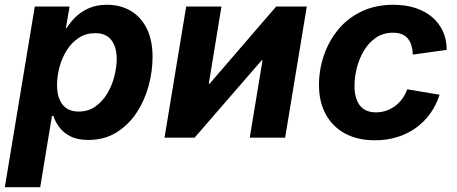

<svg xmlns="http://www.w3.org/2000/svg" viewBox="-38 -568 1884 792"><path d="M-18.1 204.1 105.5 -541H249L233.9 -452.6H237.3Q252 -476.6 274.7 -498.5Q297.4 -520.5 329.3 -534.4Q361.3 -548.3 403.3 -548.3Q458 -548.3 500.5 -523.7Q543 -499 567.1 -450.9Q591.3 -402.8 591.3 -333Q591.3 -273.9 575 -213.6Q558.6 -153.3 525.4 -103Q492.2 -52.7 442.4 -21.7Q392.6 9.3 326.2 9.3Q281.2 9.3 252 -5.9Q222.7 -21 206.1 -43.9Q189.5 -66.9 182.1 -89.8H176.3L127.9 204.1ZM286.1 -107.9Q326.2 -107.9 355.7 -128.9Q385.3 -149.9 404.8 -182.9Q424.3 -215.8 433.8 -253.7Q443.4 -291.5 443.4 -325.2Q443.4 -374 421.4 -402.6Q399.4 -431.2 355 -431.2Q316.4 -431.2 286.9 -411.9Q257.3 -392.6 237.3 -360.6Q217.3 -328.6 207.3 -290.8Q197.3 -252.9 197.3 -215.8Q197.3 -166 219.7 -137Q242.2 -107.9 286.1 -107.9Z M1138.2 0H992.2L1044.9 -319.3H1041.5L764.6 0H640.6L730 -541H875.5L823.2 -222.7H826.7L1101.1 -541H1227.5Z M1508.3 10.7Q1436.5 10.7 1384.8 -17.6Q1333 -45.9 1305.4 -97.2Q1277.8 -148.4 1277.8 -217.3Q1277.8 -279.8 1297.9 -339.1Q1317.9 -398.4 1356.9 -445.8Q1396 -493.2 1453.4 -520.8Q1510.7 -548.3 1585 -548.3Q1634.3 -548.3 1674.6 -535.4Q1714.8 -522.5 1743.9 -498Q1772.9 -473.6 1788.8 -439.2Q1804.7 -404.8 1804.7 -362.3L1665 -342.8Q1664.1 -363.8 1659.2 -380.4Q1654.3 -397 1644.5 -408.7Q1634.8 -420.4 1619.6 -426.8Q1604.5 -433.1 1583.5 -433.1Q1543 -433.1 1512.9 -412.6Q1482.9 -392.1 1463.1 -358.9Q1443.4 -325.7 1433.8 -287.4Q1424.3 -249 1424.3 -212.9Q1424.3 -180.7 1433.6 -156Q1442.9 -131.3 1462.6 -117.9Q1482.4 -104.5 1513.2 -104.5Q1535.2 -104.5 1554.9 -111.3Q1574.7 -118.2 1591.6 -130.6Q1608.4 -143.1 1621.3 -160.6Q1634.3 -178.2 1641.6 -199.7L1775.4 -177.2Q1761.2 -133.8 1736.3 -99.1Q1711.4 -64.5 1677 -40Q1642.6 -15.6 1600.1 -2.4Q1557.6 10.7 1508.3 10.7Z"/></svg>

Font: Inter 17pt
Style: Bold Italic
Weight: 700
Italic angle: -9.3988°
Version: Version 4.001;git-66647c0bb